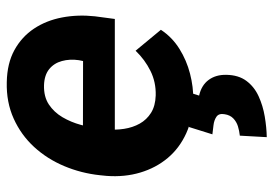

<svg xmlns="http://www.w3.org/2000/svg" viewBox="-140 -438 804 564"><g transform="rotate(-90 262.0 -156.0)"><path d="M250 9.8Q195.8 8.8 152.3 -11Q108.9 -30.8 79.8 -65.4Q50.8 -100.1 37.1 -146Q23.4 -191.9 27.3 -244.6L29.3 -264.6Q35.2 -319.8 56.2 -369.6Q77.1 -419.4 112.3 -457.8Q147.5 -496.1 195.6 -517.8Q243.7 -539.6 302.7 -538.1Q357.9 -537.1 397 -515.6Q436 -494.1 460 -458Q483.9 -421.9 492.7 -375.7Q501.5 -329.6 496.1 -279.3L488.3 -220.7H80.1L95.2 -314.5L364.7 -314L367.2 -326.2Q371.1 -353 364.7 -376.2Q358.4 -399.4 340.8 -413.6Q323.2 -427.7 293.9 -428.7Q260.3 -429.7 237.3 -414.6Q214.4 -399.4 199.7 -374.5Q185.1 -349.6 177.2 -320.6Q169.4 -291.5 166 -264.6L164.1 -245.1Q161.6 -219.2 165.5 -193.6Q169.4 -168 180.9 -147.5Q192.4 -127 212.6 -114.3Q232.9 -101.6 263.7 -100.6Q302.7 -99.6 335.7 -116Q368.7 -132.3 395 -159.7L456.5 -85.4Q434.6 -52.2 400.6 -31Q366.7 -9.8 327.6 0.2Q288.6 10.3 250 9.8ZM170.9 -2.9 272.9 -3.9 263.2 26.9Q293.5 33.7 309.1 54.7Q324.7 75.7 324.2 106.4Q323.7 142.6 306.4 165.8Q289.1 189 261.2 201.7Q233.4 214.4 201.7 219.7Q169.9 225.1 141.1 225.6L145.5 146.5Q159.7 145 173.1 140.9Q186.5 136.7 196.3 127.2Q206.1 117.7 208.5 101.6Q211.4 85 201.2 77.9Q190.9 70.8 175.8 69.1Q160.6 67.4 149.4 65.9Z"/></g></svg>

Font: Roboto
Style: Bold Italic
Weight: 700
Italic angle: -12°
Designer: Christian Robertson
Foundry: Google
Version: Version 3.0